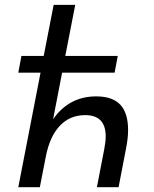

<svg xmlns="http://www.w3.org/2000/svg" viewBox="-20 -780 642 800"><path d="M148.9 -477.1H56.2L69.3 -546.9H162.1L203.6 -759.8H293.5L252 -546.9H470.7L457.5 -477.1H238.8L201.2 -283.2Q267.6 -378.4 380.9 -378.4Q448.7 -378.4 481.2 -343.8Q513.7 -309.1 513.7 -238.3Q513.7 -218.3 511.2 -199Q508.8 -179.7 504.4 -157.2L474.1 0H383.8L414.1 -157.2Q420.4 -189 420.4 -211.9Q420.4 -300.3 335 -300.3Q271 -300.3 229 -255.6Q187 -210.9 170.9 -127.4L146 0H56.2Z"/></svg>

Font: Hack
Style: Italic
Weight: 400
Italic angle: -11°
Monospace: yes
Designer: Christopher Simpkins
Foundry: Christopher Simpkins
Version: Version 2.019; ttfautohint (v1.4.1) -l 4 -r 80 -G 350 -x 0 -